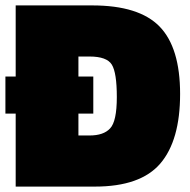

<svg xmlns="http://www.w3.org/2000/svg" viewBox="-21 -690 702 710"><path d="M-1 -270V-407H37V-670H320Q493 -670 569 -592Q645 -514 645 -342.5Q645 -171 572 -85.5Q499 0 330 0H37V-270ZM310 -481H269V-407H324V-270H269V-189H310Q362 -189 386 -215Q411 -241 411 -331Q411 -421 392.5 -451Q374 -481 310 -481Z"/></svg>

Font: Titillium Web Black
Style: Regular
Weight: 900
Version: Version 1.002;PS 35.000;hotconv 1.0.70;makeotf.lib2.5.55311